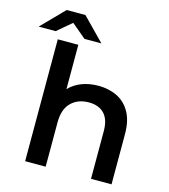

<svg xmlns="http://www.w3.org/2000/svg" viewBox="-177 -1025 994 1129"><g transform="rotate(15 319.5 -461.0)"><path d="M82 0V-742H207V-472Q238 -505 283.5 -522.5Q329 -540 385 -540Q449 -540 499.5 -515Q550 -490 579 -438Q608 -386 608 -306V0H483V-290Q483 -361 449.5 -396Q416 -431 356 -431Q289 -431 248 -390.5Q207 -350 207 -270V0ZM-46 -785 88 -922H202L336 -785H233L145 -859L57 -785Z"/></g></svg>

Font: Montserrat SemiBold
Style: Regular
Weight: 600
Designer: Julieta Ulanovsky
Foundry: Julieta Ulanovsky
Version: Version 9.000; ttfautohint (v1.8.4.7-5d5b)